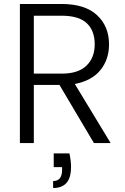

<svg xmlns="http://www.w3.org/2000/svg" viewBox="-20 -719 627 965"><path d="M536 0H452L279 -292H150V0H80V-699H290Q407 -699 467.5 -643Q528 -587 528 -496Q528 -420 484.5 -366.5Q441 -313 356 -297ZM150 -349H291Q373 -349 414.5 -389Q456 -429 456 -496Q456 -565 416 -602.5Q376 -640 290 -640H150ZM329 52Q337 90 337 119Q337 175 314 200.5Q291 226 247 226V191Q292 191 292 135V121H250V52Z"/></svg>

Font: Fz Poppins Light
Style: Regular
Weight: 300
Designer: Ninad Kale (Devanagari), Jonny Pinhorn (Latin)
Foundry: Indian Type Foundry
Version: Vit hóa bi Vntype.Com & FontZin.Com